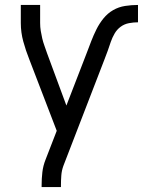

<svg xmlns="http://www.w3.org/2000/svg" viewBox="-20 -540 577 775"><path d="M148 215V208Q148 181 151 155Q154 129 164 104L209 -12L98 -301Q84 -336 74 -372.5Q64 -409 64 -447V-520H142V-447Q142 -431 144.5 -415.5Q147 -400 150.5 -385Q154 -370 159.5 -355Q165 -340 170 -325L248 -114L330 -326Q339 -350 348.5 -374.5Q358 -399 369.5 -422Q381 -445 397.5 -465.5Q414 -486 436.5 -499Q459 -512 485 -516Q511 -520 537 -520V-450Q519 -450 500.5 -446.5Q482 -443 467 -432Q452 -421 442.5 -404.5Q433 -388 427 -370.5Q421 -353 415 -335.5Q409 -318 402 -301L236 129Q229 148 227.5 168Q226 188 226 208V215Z"/></svg>

Font: Iosevka Curly
Style: Regular
Weight: 400
Monospace: yes
Designer: Belleve Invis
Foundry: Belleve Invis
Version: Version 22.1.2; ttfautohint (v1.8.4)